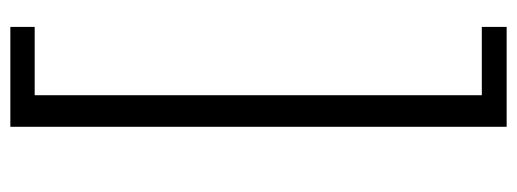

<svg xmlns="http://www.w3.org/2000/svg" viewBox="-334 -496 999 371"><g transform="rotate(90 165.5 -310.5)"><path d="M32 122H164V-742H32V-790H225V169H32Z"/></g></svg>

Font: Source Han Sans CN Normal
Style: Regular
Weight: 350
Designer: Ryoko NISHIZUKA 西塚涼子 (kana, bopomofo & ideographs); Paul D. Hunt (Latin, Greek & Cyrillic); Sandoll Communications 산돌커뮤니
Foundry: Adobe
Version: Version 2.004;hotconv 1.0.118;makeotfexe 2.5.65603